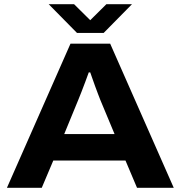

<svg xmlns="http://www.w3.org/2000/svg" viewBox="-20 -895 861 915"><path d="M13 0 316 -687H505L808 0H633L578 -130H234L179 0ZM286 -256H526L458 -419Q454 -430 447 -447.5Q440 -465 433 -485Q426 -505 419.5 -523Q413 -541 410 -550H403Q396 -530 386.5 -505Q377 -480 368 -456.5Q359 -433 353 -419ZM212 -875H333L441 -768H379L487 -875H609L474 -738H347Z"/></svg>

Font: Archivo SemiExpanded
Style: Bold
Weight: 700
Width: 6
Designer: Hector Gatti
Foundry: Omnibus-Type
Version: Version 2.001